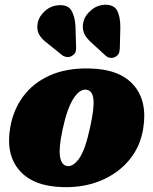

<svg xmlns="http://www.w3.org/2000/svg" viewBox="-20 -774 646 809"><path d="M355.5 -485.5Q483 -483.5 542.5 -416Q602 -348.5 583.5 -233Q571.5 -156 524.5 -99.8Q477.5 -43.5 406 -13.5Q334.5 16.5 247.5 14.5Q121.5 12 62.5 -55.2Q3.5 -122.5 23 -236.5Q35.5 -310.5 77.5 -367.5Q119.5 -424.5 189.5 -456Q259.5 -487.5 355.5 -485.5ZM262.5 -74.5Q287 -70 313 -105.5Q339 -141 360 -239Q377.5 -318.5 373.8 -355Q370 -391.5 345 -396Q316.5 -400.5 289.5 -358.8Q262.5 -317 243.5 -227Q227 -151 232.8 -114.8Q238.5 -78.5 262.5 -74.5ZM487 -660 485 -575.5Q485 -562.5 482 -552.5Q479 -542.5 468 -535.5Q457.5 -529 445.8 -530.2Q434 -531.5 425.5 -539L370 -590Q343 -613 334 -634.5Q325 -656 332 -684.5Q339 -710.5 365 -732Q391 -753.5 424.5 -754Q462 -753.5 474.5 -727.8Q487 -702 487 -660ZM298 -664.5 300.5 -580Q301.5 -568 299.2 -558Q297 -548 286 -540.5Q276 -533 264 -533.8Q252 -534.5 242.5 -541L183.5 -588.5Q155 -609.5 144.2 -629.8Q133.5 -650 139 -678.5Q144.5 -705 169.2 -727.5Q194 -750 228 -752Q266 -754.5 280.8 -729.8Q295.5 -705 298 -664.5Z"/></svg>

Font: Fraunces 9pt Soft Black
Style: Italic
Weight: 900
Italic angle: -16°
Version: Version 1.000;[b76b70a41]